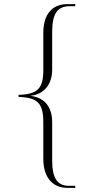

<svg xmlns="http://www.w3.org/2000/svg" viewBox="-20 -780 454 931"><path d="M307 131H345V121H315C257 121 233 83 233 -2V-188C233 -259 198 -306 130 -315V-316C197 -324 233 -374 233 -443V-625C233 -712 257 -750 319 -750H345V-760H307C232 -760 190 -710 190 -620V-441C190 -352 164 -323 70 -320V-310C164 -307 190 -278 190 -187V-10C190 77 232 131 307 131Z"/></svg>

Font: Noto Serif Display ExtraLight
Style: Regular
Weight: 200
Designer: Monotype Design Team
Foundry: Monotype Imaging Inc.
Version: Version 2.009